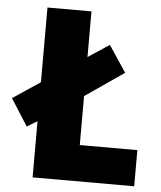

<svg xmlns="http://www.w3.org/2000/svg" viewBox="-71 -810 674 804"><g transform="rotate(5 266.5 -408.0)"><path d="M96 -51V-287L53 -261L-19 -374L96 -451V-765H281V-573L370 -632L444 -521L281 -409V-203H523V-51Z"/></g></svg>

Font: Noto Sans Tamil UI SemiCondensed Black
Style: Regular
Weight: 900
Width: 4
Designer: Jelle Bosma - Monotype Design Team
Foundry: Monotype Imaging Inc.
Version: Version 2.004; ttfautohint (v1.8.4.7-5d5b)